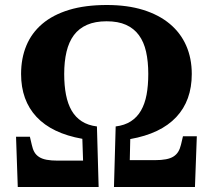

<svg xmlns="http://www.w3.org/2000/svg" viewBox="-20 -745 848 765"><path d="M64 -450.2Q64 -512.7 85 -563.2Q106 -613.8 148.4 -649.9Q190.9 -686 255.1 -705.6Q319.3 -725.1 405.8 -725.1Q487.3 -725.1 550.3 -705.6Q613.3 -686 656.5 -649.9Q699.7 -613.8 721.9 -563.2Q744.1 -512.7 744.1 -450.2Q744.1 -344.2 682.1 -278.3Q620.1 -212.4 499 -190.9L497.1 -106.9H597.2Q623 -106.9 641.1 -110.4Q659.2 -113.8 671.1 -121.3Q683.1 -128.9 690.2 -140.6Q697.3 -152.3 701.2 -168.9L709 -202.1H764.2L756.8 0H434.1L440.9 -241.2Q476.6 -245.6 501.5 -261.7Q526.4 -277.8 541.7 -304.4Q557.1 -331.1 564 -367.7Q570.8 -404.3 570.8 -450.2Q570.8 -500 562 -539.1Q553.2 -578.1 533.4 -605Q513.7 -631.8 482.2 -646Q450.7 -660.2 404.8 -660.2Q358.9 -660.2 326.7 -646Q294.4 -631.8 274.4 -605Q254.4 -578.1 245.1 -539.1Q235.8 -500 235.8 -450.2Q235.8 -404.3 242.9 -367.7Q250 -331.1 265.4 -304.4Q280.8 -277.8 305.7 -261.7Q330.6 -245.6 366.2 -241.2L373 0H50.8L43.9 -200.2H99.1L106.9 -167Q110.4 -150.4 117.2 -138.7Q124 -127 136 -119.4Q147.9 -111.8 166 -108.4Q184.1 -105 210 -105H311L308.1 -191.9Q187 -213.4 125.5 -279.3Q64 -345.2 64 -450.2Z"/></svg>

Font: Droid Serif
Style: Bold
Weight: 700
Designer: Monotype Design team
Foundry: Monotype Imaging Inc.
Version: Version 1.03